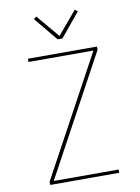

<svg xmlns="http://www.w3.org/2000/svg" viewBox="-102 -1033 805 1101"><g transform="rotate(-10 300.0 -482.5)"><path d="M99 0V-19L477 -716H99V-735H501V-716L123 -19H501V0ZM286 -815 172 -953 188 -965 300 -832 412 -965 428 -953 314 -815Z"/></g></svg>

Font: Iosevka Aile Thin
Style: Regular
Weight: 100
Designer: Belleve Invis
Foundry: Belleve Invis
Version: Version 31.1.0; ttfautohint (v1.8.4)